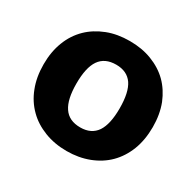

<svg xmlns="http://www.w3.org/2000/svg" viewBox="-122 -663 825 808"><g transform="rotate(30 290.5 -259.0)"><path d="M291.5 -526.4Q351.1 -526.4 398.9 -507.8Q448.2 -488.8 482.4 -455.1Q516.6 -420.9 536.6 -371.6Q555.7 -321.8 555.7 -260.7Q555.7 -198.7 536.6 -148.9Q517.1 -99.1 482.4 -64.5Q448.2 -30.3 398.9 -11.2Q349.6 7.8 291.5 7.8Q232.4 7.8 183.6 -11.2Q133.3 -30.8 99.6 -64.5Q63.5 -100.1 44.9 -148.9Q25.4 -198.2 25.4 -260.7Q25.4 -322.3 44.9 -371.6Q63.5 -419.9 99.6 -455.1Q133.8 -488.3 183.6 -507.8Q231.4 -526.4 291.5 -526.4ZM291.5 -106.9Q344.7 -106.9 370.6 -145Q395.5 -182.6 395.5 -259.3Q395.5 -336.9 370.6 -374Q344.7 -411.6 291.5 -411.6Q236.8 -411.6 210.9 -374Q185.5 -336.9 185.5 -259.3Q185.5 -182.1 210.9 -145Q236.3 -106.9 291.5 -106.9Z"/></g></svg>

Font: Lato-ExtraBold
Style: Regular
Weight: 500
Designer: Lukasz Dziedzic with Adam Twardoch and Botio Nikoltchev
Foundry: tyPoland Lukasz Dziedzic
Version: ""